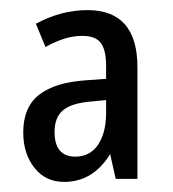

<svg xmlns="http://www.w3.org/2000/svg" viewBox="-20 -742 342 380"><path d="M153 -722Q252 -722 252 -609V-388H209L198 -437Q164 -382 107 -382Q70 -382 48 -410Q26 -438 26 -480Q26 -530 57.5 -554.5Q89 -579 149 -583L190 -586V-612Q190 -643 179.5 -657Q169 -671 143 -671Q125 -671 107.5 -665.5Q90 -660 70 -649L51 -695Q101 -722 153 -722ZM160 -541Q122 -538 105 -524Q88 -510 88 -481Q88 -432 129 -432Q158 -432 174 -455.5Q190 -479 190 -519V-544Z"/></svg>

Font: Noto Sans Ethiopic ExtraCondensed
Style: Regular
Weight: 400
Width: 2
Designer: Monotype Design Team
Foundry: Monotype Imaging Inc.
Version: Version 2.102; ttfautohint (v1.8.4.7-5d5b)